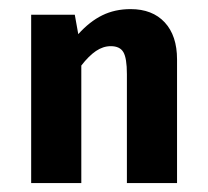

<svg xmlns="http://www.w3.org/2000/svg" viewBox="-20 -410 466 430"><path d="M49.8 -377H147.5L155.3 -333.5Q180.7 -361.8 209 -375.7Q237.3 -389.6 272.5 -389.6Q321.3 -389.6 348.9 -359.9Q376.5 -330.1 376.5 -276.9V0H264.2V-244.1Q264.2 -279.8 256.3 -293.2Q248.5 -306.6 228 -306.6Q210.9 -306.6 194.8 -295.7Q178.7 -284.7 162.1 -263.2V0H49.8Z"/></svg>

Font: Amiri Typewriter
Style: Bold
Weight: 700
Monospace: yes
Designer: Khaled Hosny
Version: Version 1.1